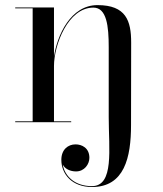

<svg xmlns="http://www.w3.org/2000/svg" viewBox="-20 -490 652 770"><path d="M41 -3.5V0H265.5V-3.5H196.5V-225.5C196.5 -309 252.5 -459.5 354.5 -459.5C408 -459.5 416 -385 416 -301V-20C416 107 438.5 256.5 348.5 256.5C280 256.5 239.5 216.5 231.5 169.5C240.5 188 262.5 197.5 285 197.5C318.5 197.5 338.5 168.5 338.5 143C338.5 103 308 89 283 89C252.5 89 226 110 226 151C226 207.5 268 260 349 260C479 260 505.5 141.5 505.5 11.5L506 -319.5C506 -406.5 485.5 -469.5 371 -469.5C263.5 -469.5 209 -348.5 196.5 -262.5V-460H41V-456.5H111V-3.5Z"/></svg>

Font: Bodoni* 48pt
Style: Regular
Weight: 400
Version: Version 2.3